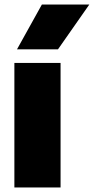

<svg xmlns="http://www.w3.org/2000/svg" viewBox="-20 -828 414 848"><path d="M43.5 0V-550H247.5V0ZM55 -610 165 -808H374.5L236 -610Z"/></svg>

Font: Encode Sans Semi Condensed Black
Style: Regular
Weight: 900
Width: 4
Designer: Multiple Designers
Foundry: Impallari Type
Version: Version 2.000